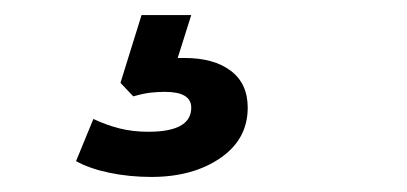

<svg xmlns="http://www.w3.org/2000/svg" viewBox="-20 -40 540 255"><path d="M181 195Q152 195 125.5 189.5Q99 184 81 174L104 118Q121 126 138.5 130.5Q156 135 177 135Q234 135 234 103Q234 82 199 82Q190 82 180.5 83Q171 84 157 88L140 70L168 -20H234L216 37Q221 37 225 37Q264 37 286.5 54Q309 71 309 103Q309 145 272.5 170Q236 195 181 195Z"/></svg>

Font: Mulish
Style: Bold Italic
Weight: 700
Italic angle: -9°
Designer: Vernon Adams
Foundry: Vernon Adams
Version: Version 3.603; ttfautohint (v1.8.3)